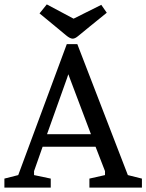

<svg xmlns="http://www.w3.org/2000/svg" viewBox="-29 -854 666 874"><path d="M-9 -41 54 -57 275 -653H323L553 -57L617 -41V0H378V-41L449 -57V-75L406 -186H165L126 -75V-57L202 -41V0H-9ZM385 -243 288 -500 284 -511 282 -516 276 -498 185 -243ZM184 -834 306 -769 432 -832 457 -796 378 -732Q343 -704 328 -691Q313 -678 302 -678Q290 -678 272 -693Q254 -708 225 -732L151 -793Z"/></svg>

Font: Faustina VF Beta
Style: Regular
Weight: 400
Designer: Alfonso Garcia
Foundry: Omnibus-Type
Version: Version 1.006